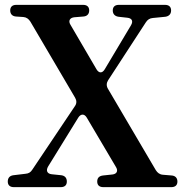

<svg xmlns="http://www.w3.org/2000/svg" viewBox="-20 -763 764 790"><path d="M12 -16C12 -1 21 7 37 7H230C246 7 255 -1 255 -16C255 -31 247 -40 232 -42L193 -46C174 -48 168 -61 178 -78L302 -279C312 -295 327 -296 337 -279L457 -76C467 -60 461 -47 442 -45L404 -41C388 -39 380 -31 380 -16C380 -1 389 7 405 7H685C701 7 710 -1 710 -16C710 -31 701 -40 686 -41L650 -44C637 -45 628 -52 621 -63L424 -398C417 -410 418 -422 425 -433L580 -671C587 -682 596 -688 609 -689L660 -694C675 -696 684 -705 684 -720C684 -735 675 -743 659 -743H469C453 -743 444 -735 444 -720C444 -705 453 -696 468 -694L504 -690C523 -688 529 -676 519 -659L411 -478C401 -461 387 -461 377 -478L270 -661C260 -677 267 -690 286 -692L323 -695C338 -696 347 -705 347 -720C347 -735 338 -743 322 -743H47C31 -743 22 -735 22 -720C22 -705 31 -696 46 -695L76 -693C89 -692 98 -685 105 -674L289 -361C296 -349 296 -337 288 -326L113 -65C106 -54 98 -49 85 -48L35 -42C20 -40 12 -31 12 -16Z"/></svg>

Font: 寒蝉锦书宋Pro Soft
Style: Regular
Weight: 700
Designer: 寒蝉锦书宋{Warren} 思源宋体{Ryoko NISHIZUKA 西塚涼子 (kana & ideographs); Frank Grießhammer (Latin, Greek & Cyrillic); Wenlong ZHANG 
Foundry: Adobe & ChillType
Version: Version 2.000;Glyphs 3.1.1 (3135)